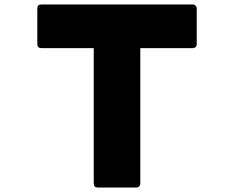

<svg xmlns="http://www.w3.org/2000/svg" viewBox="-20 -792 1040 854"><path d="M397 24V-578H163Q155 -578 150.5 -582.5Q146 -587 146 -595V-754Q146 -772 163 -772H837Q845 -772 850 -767Q855 -762 855 -754V-595Q855 -587 850 -582.5Q845 -578 837 -578H604V24Q604 32 599 37Q594 42 586 42H414Q397 42 397 24Z"/></svg>

Font: LINE Seed JP_TTF ExtraBold
Style: Regular
Weight: 800
Designer: LY Corporation & Fontrix & Fontworks
Version: Version 1.015